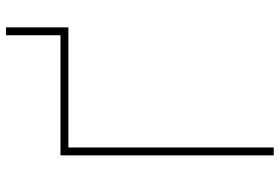

<svg xmlns="http://www.w3.org/2000/svg" viewBox="-166 -766 933 640"><g transform="rotate(-90 300.0 -446.5)"><path d="M528.3 -684.6H127.9V0H101.6V-710.9H502V-892.6H528.3Z"/></g></svg>

Font: Roboto Mono Thin
Style: Regular
Weight: 250
Designer: Google
Version: Version 2.000985; 2015; ttfautohint (v1.3)